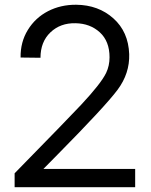

<svg xmlns="http://www.w3.org/2000/svg" viewBox="-20 -781 630 801"><path d="M41 -58.1Q272.9 -294.9 318.4 -343.8Q401.9 -433.1 422.9 -477.1Q437 -506.8 437 -542Q437 -608.9 396.5 -646Q356 -683.1 294.9 -684.1Q231.9 -685.5 190.4 -646Q148.9 -606.4 148.9 -540L65.9 -541Q64.9 -605.5 96.2 -656.2Q127.4 -707 180.4 -734.4Q233.4 -761.7 297.9 -761.2Q390.6 -760.3 453.1 -704.3Q515.6 -648.4 519 -555.2Q521.5 -474.6 470.2 -406Q418.9 -337.4 219.7 -135.7Q181.6 -97.2 161.1 -76.2H543.9V0H41Z"/></svg>

Font: Oakes Grotesk
Style: Italic
Weight: 400
Italic angle: -8°
Designer: Samuel Oakes
Foundry: Samuel Oakes
Version: Version 1.000;PS 001.000;hotconv 1.0.88;makeotf.lib2.5.64775